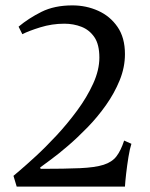

<svg xmlns="http://www.w3.org/2000/svg" viewBox="-20 -693 557 713"><path d="M444 -492Q444 -443 424.5 -395Q405 -347 373.5 -302.5Q342 -258 305 -220Q268 -182 232.5 -151.5Q197 -121 169 -100.5Q141 -80 129 -71L131 -66Q221 -66 277 -68.5Q333 -71 364.5 -81Q396 -91 412.5 -112.5Q429 -134 441 -171L468 -159Q462 -141 457 -110Q452 -79 448.5 -48.5Q445 -18 444 0H42L30 -40Q30 -40 53 -59.5Q76 -79 112.5 -112.5Q149 -146 189.5 -189.5Q230 -233 266.5 -282.5Q303 -332 326 -382.5Q349 -433 349 -479Q349 -528 330.5 -555Q312 -582 282.5 -593.5Q253 -605 219 -605Q173 -605 129.5 -591.5Q86 -578 63 -566L49 -594Q86 -625 134 -649Q182 -673 249 -673Q300 -673 344.5 -653Q389 -633 416.5 -593Q444 -553 444 -492Z"/></svg>

Font: Average
Style: Regular
Weight: 400
Designer: Eduardo Tunni
Foundry: Eduardo Rodriguez Tunni
Version: Version 1.003; ttfautohint (v1.8.4.7-5d5b)